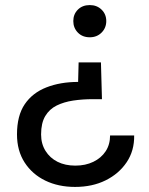

<svg xmlns="http://www.w3.org/2000/svg" viewBox="-20 -553 588 757"><path d="M378 -307 382 -162H346Q305 -162 268.5 -156.5Q232 -151 203.5 -137Q175 -123 158.5 -95.5Q142 -68 142 -23Q142 14 159.5 42Q177 70 207 85Q237 100 277 100Q317 100 348 85Q379 70 396.5 43.5Q414 17 414 -19H509Q510 41 479.5 86.5Q449 132 396.5 158Q344 184 276 184Q210 184 158.5 159Q107 134 77 87.5Q47 41 47 -23Q47 -97 77.5 -142Q108 -187 163 -208.5Q218 -230 288 -230L290 -307ZM334 -533Q362 -533 380.5 -515Q399 -497 399 -470Q399 -443 380.5 -424.5Q362 -406 334 -406Q305 -406 287 -424.5Q269 -443 269 -470Q269 -497 287 -515Q305 -533 334 -533Z"/></svg>

Font: DM Sans 10pt Medium
Style: Regular
Weight: 500
Version: Version 4.004;gftools[0.9.30]